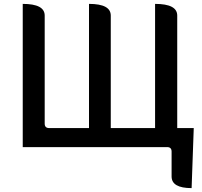

<svg xmlns="http://www.w3.org/2000/svg" viewBox="-20 -757 1041 988"><path d="M97 0V-737Q210 -737 210 -677V-121Q210 -98 233 -98H438V-737Q550 -737 550 -677V-98H778V-737Q892 -737 892 -677V-98H977L966 211Q863 211 863 151V23Q863 0 840 0Z"/></svg>

Font: Swei Half Moon CJK SC
Style: Medium
Weight: 500
Version: Version 2.071